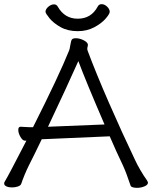

<svg xmlns="http://www.w3.org/2000/svg" viewBox="-21 -895 732 924"><path d="M118 -99Q108 -79 98 -55Q88 -31 81 -10Q78 -2 65 2.5Q52 7 36 7Q21 7 10 2Q-1 -3 -1 -12Q-1 -18 3 -23Q18 -47 106 -218H99Q88 -218 77.5 -236Q67 -254 67 -270Q67 -285 78 -285H80Q88 -285 97.5 -284Q107 -283 119 -283H138Q263 -531 312 -653Q315 -661 317 -676Q321 -700 325 -705Q330 -711 344 -711Q361 -711 379 -702.5Q397 -694 401 -684L402 -680Q402 -675 400.5 -670Q399 -665 399 -660Q399 -655 400 -653Q441 -543 503.5 -400Q566 -257 629 -125Q637 -107 654 -77.5Q671 -48 687 -26Q691 -18 691 -16Q691 -5 674 2Q657 9 638 9Q626 9 617 6Q608 3 607 -3Q587 -63 571 -98Q537 -169 507 -239L184 -225H180Q143 -148 118 -99ZM356 -601Q304 -484 210 -285L482 -296Q393 -502 356 -601ZM353 -745Q305 -745 270.5 -764.5Q236 -784 217 -807.5Q198 -831 198 -838Q198 -851 211.5 -862.5Q225 -874 239 -874Q251 -874 257 -863Q290 -805 353 -805Q418 -805 449 -863Q455 -875 468 -875Q482 -875 494.5 -863Q507 -851 507 -838Q507 -828 487 -805Q467 -782 432 -763.5Q397 -745 353 -745Z"/></svg>

Font: Fusion Kai T
Style: Regular
Weight: 400
Designer: Fontworks Inc.
Version: Version 24.134;May 13, 2024